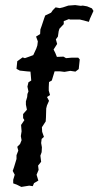

<svg xmlns="http://www.w3.org/2000/svg" viewBox="-20 -729 388 756"><path d="M95 2 64 7 46 -2 32 -7V-21L38 -41L30 -56L35 -70L45 -103V-118L52 -136L48 -151L59 -162L65 -177L62 -193L65 -212L63 -237L76 -256L71 -264V-280L86 -297L82 -317V-330L87 -347L88 -359L92 -369L88 -388L92 -405L103 -412L100 -447L86 -448L68 -450L58 -451L45 -458L48 -488L69 -503L78 -500L95 -506L111 -512L123 -538L127 -550L129 -566L122 -585L138 -595L139 -613L144 -627L154 -657L158 -668L181 -679L188 -689L199 -700L215 -697L228 -700L249 -707L276 -709L298 -706L306 -707L323 -704L342 -696L348 -686L334 -655L330 -643L295 -652H255L252 -654L231 -646V-634L214 -616L211 -606L208 -585L200 -574L205 -556L191 -534L198 -520L204 -505L230 -506L240 -500L263 -502H288L294 -495L290 -457L277 -447L257 -450L234 -446L217 -448H195L191 -435L184 -412L173 -406L172 -386V-372L177 -355L165 -347L173 -332L165 -314L162 -302L161 -267L160 -251L145 -228L146 -210L153 -190L144 -182L142 -166L145 -149L144 -130L139 -116L142 -92L130 -77L132 -60L124 -41L131 -18L114 -8L109 4Z"/></svg>

Font: Winky Rough Light
Style: Italic
Weight: 300
Italic angle: -8.97852°
Designer: Simon Atzbach
Foundry: typofactur
Version: Version 1.206; ttfautohint (v1.8.4.7-5d5b)